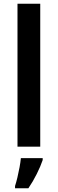

<svg xmlns="http://www.w3.org/2000/svg" viewBox="-20 -780 306 1021"><path d="M194 0H73V-760H194ZM207 71Q196 104 175.5 145Q155 186 131 221H60V209Q66 191 72.5 164Q79 137 84 109.5Q89 82 91 61H207Z"/></svg>

Font: Noto Sans Arabic UI SmCn SmBd
Style: Regular
Weight: 600
Width: 4
Designer: Monotype Design Team, Nadine Chahine and Nizar Qandah
Foundry: Monotype Imaging Inc.
Version: Version 2.010; ttfautohint (v1.8.4.7-5d5b)